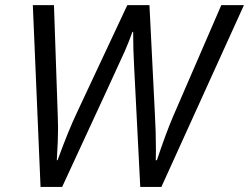

<svg xmlns="http://www.w3.org/2000/svg" viewBox="-20 -734 978 754"><path d="M502.9 -608.9H500Q487.8 -573.7 470.2 -533.4Q452.6 -493.2 224.1 0H139.2L108.9 -713.9H191.9L207 -273.9L208 -231Q208 -183.1 203.1 -105H206.1Q249.5 -223.6 282.2 -292L480 -713.9H566.9L587.9 -293.9Q592.3 -219.2 592.3 -145.5L591.8 -105H596.2Q632.8 -214.4 660.2 -277.8L849.1 -713.9H938L613.8 0H530.8L506.8 -471.2Q502.9 -537.6 502.9 -608.9Z"/></svg>

Font: OpenSans-Italic
Style: Italic
Weight: 400
Italic angle: -12°
Foundry: Ascender Corporation
Version: Version 1.10